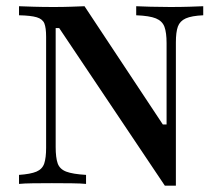

<svg xmlns="http://www.w3.org/2000/svg" viewBox="-20 -591 714 617"><path d="M509.7 5.6 170.2 -500.8H158.9V-118.5Q158.9 -84.7 165.3 -66.1Q171.8 -47.6 192.7 -39.5Q213.7 -31.5 256.5 -29V0Q240.3 -1.6 210.5 -2Q180.6 -2.4 146.8 -2.4Q112.9 -2.4 85.1 -2Q57.3 -1.6 41.1 0V-29Q78.2 -31.5 97.2 -39.5Q116.1 -47.6 122.2 -65.7Q128.2 -83.9 128.2 -116.1V-472.6Q128.2 -501.6 122.6 -515.7Q116.9 -529.8 98 -535.5Q79 -541.1 41.1 -541.9V-571Q58.9 -570.2 88.3 -569.4Q117.7 -568.5 152.4 -568.5Q182.3 -568.5 207.7 -569.4Q233.1 -570.2 251.6 -571L503.2 -191.1H515.3V-452.4Q515.3 -486.3 508.5 -504.8Q501.6 -523.4 481 -531.9Q460.5 -540.3 417.7 -541.9V-571Q433.9 -570.2 463.7 -569.4Q493.5 -568.5 526.6 -568.5Q560.5 -568.5 588.7 -569.4Q616.9 -570.2 633.1 -571V-541.9Q596 -540.3 577 -531.9Q558.1 -523.4 551.6 -505.6Q545.2 -487.9 545.2 -454.8V5.6Z"/></svg>

Font: Playfair SemiBold
Style: Regular
Weight: 600
Designer: Claus Eggers Sørensen
Foundry: Claus Eggers Sørensen
Version: Version 2.001;gftools[0.9.30]